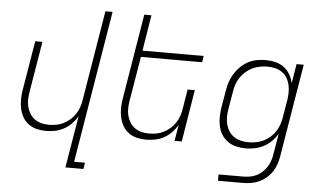

<svg xmlns="http://www.w3.org/2000/svg" viewBox="-60 -833 1919 1147"><g transform="rotate(5 900.0 -260.0)"><path d="M370 215 422 -96Q407 -71 387 -50.5Q367 -30 342 -16.5Q317 -3 290 2.5Q263 8 236 8Q207 8 180 1.5Q153 -5 131 -21Q109 -37 95.5 -60.5Q82 -84 76 -111.5Q70 -139 70.5 -168Q71 -197 76 -226L125 -520H168L118 -219Q114 -196 113 -172.5Q112 -149 117.5 -127Q123 -105 134.5 -86Q146 -67 164 -54Q182 -41 204 -35.5Q226 -30 250 -30Q272 -30 294 -34Q316 -38 337 -48.5Q358 -59 376.5 -75.5Q395 -92 407.5 -111.5Q420 -131 427.5 -153Q435 -175 438 -197L527 -735H570L419 177H484L478 215Z M836 8Q807 8 780 1.5Q753 -5 731 -21Q709 -37 695.5 -60.5Q682 -84 676 -111.5Q670 -139 670.5 -168Q671 -197 676 -226L760 -735H803L768 -520H1135L1129 -482H762L718 -219Q714 -196 713 -172.5Q712 -149 717.5 -127Q723 -105 734.5 -86Q746 -67 764 -54Q782 -41 804 -35.5Q826 -30 850 -30Q872 -30 894 -34Q916 -38 937 -48.5Q958 -59 976.5 -75.5Q995 -92 1007.5 -111.5Q1020 -131 1027.5 -153Q1035 -175 1038 -197L1057 -312H1100L1049 0H1006L1022 -96Q1007 -71 987 -50.5Q967 -30 942 -16.5Q917 -3 890 2.5Q863 8 836 8Z M1433 215H1285V177H1433Q1453 177 1473 173.5Q1493 170 1512 161Q1531 152 1546.5 137.5Q1562 123 1573.5 105Q1585 87 1591.5 68Q1598 49 1601 29L1622 -97Q1608 -72 1587 -51Q1566 -30 1540 -16.5Q1514 -3 1486.5 2.5Q1459 8 1432 8Q1403 8 1375.5 1.5Q1348 -5 1325.5 -21Q1303 -37 1288.5 -60Q1274 -83 1268 -110.5Q1262 -138 1262.5 -167Q1263 -196 1268 -226L1285 -326Q1289 -352 1297.5 -378Q1306 -404 1321 -428Q1336 -452 1356.5 -472Q1377 -492 1401.5 -505Q1426 -518 1453.5 -523Q1481 -528 1507 -528Q1537 -528 1565.5 -521Q1594 -514 1616 -497.5Q1638 -481 1652.5 -456.5Q1667 -432 1673 -404L1692 -520H1735L1643 35Q1639 60 1631 84Q1623 108 1609 129.5Q1595 151 1574.5 168.5Q1554 186 1530.5 196.5Q1507 207 1482.5 211Q1458 215 1433 215ZM1446 -30Q1468 -30 1490.5 -34Q1513 -38 1534.5 -48Q1556 -58 1575 -74.5Q1594 -91 1606.5 -110.5Q1619 -130 1627 -152.5Q1635 -175 1638 -197L1655 -297Q1659 -321 1659.5 -345Q1660 -369 1655 -391.5Q1650 -414 1638.5 -433.5Q1627 -453 1608.5 -466Q1590 -479 1567 -484.5Q1544 -490 1520 -490Q1498 -490 1474.5 -485.5Q1451 -481 1429.5 -470.5Q1408 -460 1389.5 -443.5Q1371 -427 1358 -407Q1345 -387 1337.5 -364.5Q1330 -342 1327 -319L1310 -219Q1306 -195 1305.5 -171.5Q1305 -148 1310.5 -126Q1316 -104 1328 -85Q1340 -66 1358.5 -53.5Q1377 -41 1399.5 -35.5Q1422 -30 1446 -30Z"/></g></svg>

Font: Iosevka Extralight Extended
Style: Italic
Weight: 200
Width: 7
Italic angle: -9°
Monospace: yes
Designer: Belleve Invis
Foundry: Belleve Invis
Version: Version 32.5.0; ttfautohint (v1.8.4)